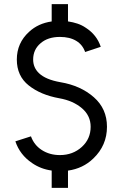

<svg xmlns="http://www.w3.org/2000/svg" viewBox="-20 -811 587 922"><path d="M228.2 -791V-708Q163.3 -698.7 119.8 -658.3Q60.8 -604.7 60.8 -525.2Q60.8 -446 118 -400.7Q175 -355.2 265.3 -339Q331 -327.5 374 -290.8Q415.3 -255 415.3 -202.3Q415.3 -144.3 373.2 -105.7Q330 -66.3 267.7 -66.3Q217.8 -66.3 180 -91Q143.7 -114.7 128.7 -156.3L53.8 -132.3Q75.5 -67.3 134.5 -27.7Q176.3 1 228.2 8V91H306.5V8.3Q378.5 -1.8 428.2 -50Q493.7 -112.7 493.7 -202.3Q493.7 -288.5 431 -343.8Q367.5 -400 270 -416.3Q199.3 -428.7 167 -459.7Q139.2 -486.3 139.2 -525.2Q139.2 -573 174.8 -603.3Q209.7 -633.7 267.7 -633.7Q315 -633.7 346.2 -614.7Q376.7 -596.3 388.8 -561.3L463.8 -586.2Q444.8 -643.8 391.7 -677.8Q373.5 -690.3 352.2 -697.5Q330.8 -704.7 306.5 -708.2V-791Z"/></svg>

Font: Unageo Variable
Style: Regular
Weight: 300
Designer: Richard Sepsi
Foundry: Richard Sepsi
Version: Version 2.200